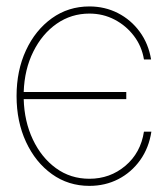

<svg xmlns="http://www.w3.org/2000/svg" viewBox="-20 -574 529 605"><path d="M261.7 11.7Q195.3 11.7 143.6 -25.4Q91.8 -62.5 62 -126.7Q32.2 -190.9 32.2 -271.5Q32.2 -351.6 61.8 -415.3Q91.3 -479 143.3 -516.4Q195.3 -553.7 261.7 -553.7Q310.5 -553.7 351.6 -532.7Q392.6 -511.7 420.2 -474.1Q447.8 -436.5 456.1 -386.7H433.6Q426.8 -428.2 402.1 -460.7Q377.4 -493.2 341.1 -512.2Q304.7 -531.2 261.7 -531.2Q204.6 -531.2 158.7 -499.3Q112.8 -467.3 85 -411.4Q57.1 -355.5 54.7 -284.2H377.9V-261.7H54.7Q56.6 -191.4 83.5 -134.5Q110.4 -77.6 156.2 -44.2Q202.1 -10.7 261.7 -10.7Q326.7 -10.7 375 -51.5Q423.3 -92.3 433.6 -159.2H457Q449.2 -107.9 421.6 -69.3Q394 -30.8 352.8 -9.5Q311.5 11.7 261.7 11.7Z"/></svg>

Font: Inter Display Thin
Style: Regular
Weight: 100
Designer: Rasmus Andersson
Foundry: rsms
Version: Version 4.000;git-a52131595